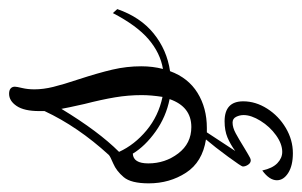

<svg xmlns="http://www.w3.org/2000/svg" viewBox="-164 -292 680 433"><g transform="rotate(-90 176.5 -75.0)"><path d="M373 -151Q355 -99 318 -69Q281 -39 233 -32Q218 9 184 30Q150 51 105 51H95L53 115Q68 104 83.5 97.5Q99 91 120 91Q165 91 165 133Q165 161 148.5 187Q132 213 105 229Q78 245 48 245Q20 245 3.5 234.5Q-13 224 -13 209Q-13 192 9 176Q14 199 25.5 210Q37 221 51 221Q69 221 88.5 207Q108 193 121 172Q134 151 134 134Q134 125 130 117Q126 109 117 109Q106 109 93 116Q80 123 59 136Q55 138 45.5 144Q36 150 32 150Q26 150 22 144Q18 138 18 132Q18 129 40 99Q62 69 79 49Q28 41 4 4Q-20 -33 -20 -80Q-20 -120 -6 -136.5Q8 -153 24.5 -160Q41 -167 44 -170Q108 -240 143 -315V-327Q143 -361 154.5 -378Q166 -395 182 -395Q190 -395 194 -391.5Q198 -388 198 -382Q198 -378 195 -365.5Q192 -353 192 -338Q192 -318 197.5 -295.5Q203 -273 215 -237Q229 -194 236.5 -162Q244 -130 244 -97Q244 -71 238 -48Q274 -54 305 -80.5Q336 -107 364 -161ZM179 -96Q179 -126 174 -156Q169 -186 159 -225Q150 -265 148 -277Q97 -193 51 -147Q67 -112 99.5 -85Q132 -58 175 -49Q179 -75 179 -96ZM170 -33Q130 -41 97 -64.5Q64 -88 47 -116Q25 -115 25 -81Q25 -43 47.5 -13.5Q70 16 107 16Q153 16 170 -33Z"/></g></svg>

Font: Dancing Script
Style: Regular
Weight: 400
Designer: Pablo Impallari
Foundry: Pablo Impallari
Version: Version 2.000